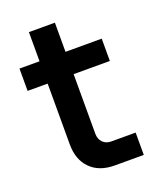

<svg xmlns="http://www.w3.org/2000/svg" viewBox="-122 -715 657 792"><g transform="rotate(-20 206.0 -319.0)"><path d="M245 0Q177 0 138.5 -39Q100 -78 100 -145V-638H214V-150Q214 -127 228 -112.5Q242 -98 265 -98H372V0ZM12 -412V-510H373V-412Z"/></g></svg>

Font: MuseoModerno Thin Medium
Style: Regular
Weight: 500
Version: Version 1.003